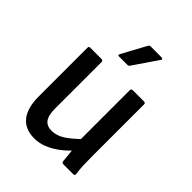

<svg xmlns="http://www.w3.org/2000/svg" viewBox="-203 -806 925 925"><g transform="rotate(45 259.0 -344.0)"><path d="M193 11Q131 11 98.5 -29Q66 -69 66 -149V-479Q66 -489 75 -489H152Q163 -489 163 -479V-160Q163 -116 178.5 -95Q194 -74 227 -74Q261 -74 294.5 -96Q328 -118 371 -162L375 -88Q347 -57 317 -35Q287 -13 256.5 -1Q226 11 193 11ZM382 0Q372 0 370 -9Q368 -29 366 -50.5Q364 -72 362 -93L355 -132V-479Q355 -489 365 -489H442Q452 -489 452 -479V-123Q452 -93 453 -65Q454 -37 458 -11Q460 0 447 0ZM204 -557Q193 -557 198 -567L265 -691Q269 -699 277 -699H352Q357 -699 359 -695Q361 -691 357 -687L273 -564Q269 -557 261 -557Z"/></g></svg>

Font: Sofia Sans Semi Condensed SemiBold
Style: Regular
Weight: 600
Designer: Botio Nikoltchev, Ani Petrova
Foundry: lettersoup
Version: Version 4.100